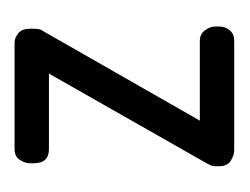

<svg xmlns="http://www.w3.org/2000/svg" viewBox="-58 -276 334 257"><g transform="rotate(-90 108.5 -147.0)"><path d="M36 0Q30 0 22.5 -4.5Q15 -9 15 -20V-25Q15 -29 16.5 -32Q18 -35 19 -37L139 -248H38Q19 -248 19 -268V-274Q19 -280 23.5 -287Q28 -294 38 -294H180Q187 -294 193 -289Q199 -284 199 -274V-268Q199 -259 196 -256L76 -46H183Q192 -46 197 -39Q202 -32 202 -26V-20Q202 -12 197 -6Q192 0 183 0Z"/></g></svg>

Font: Chathura ExtraBold
Style: Regular
Weight: 800
Designer: Appaji Ambarisha Darbha
Foundry: Aditya Fonts
Version: Version 1.002 2016